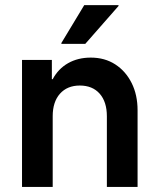

<svg xmlns="http://www.w3.org/2000/svg" viewBox="-20 -736 625 756"><path d="M66.7 0V-500H184.2V-424.2H187.5Q209.2 -465 247.9 -487.1Q286.7 -509.2 337.5 -509.2Q392.5 -509.2 433.8 -482.5Q475 -455.8 498.3 -409.2Q521.7 -362.5 521.7 -301.7V0H400.8V-278.3Q400.8 -335 372.5 -367.1Q344.2 -399.2 294.2 -399.2Q245 -399.2 216.2 -367.1Q187.5 -335 187.5 -278.3V0ZM221.7 -563.3V-566.7L311.7 -715.8H446.7V-712.5L315.8 -563.3Z"/></svg>

Font: Funnel Sans SemiBold
Style: Regular
Weight: 600
Designer: NORD ID, Kristian Moeller
Foundry: Dicotype
Version: Version 1.000